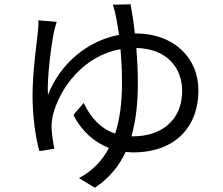

<svg xmlns="http://www.w3.org/2000/svg" viewBox="-20 -813 1040 897"><path d="M590 -793 507 -791C513 -776 519 -750 523 -729C527 -710 531 -683 536 -650C390 -623 261 -517 204 -369C199 -448 219 -599 232 -664C236 -681 240 -697 245 -711L159 -718C160 -705 160 -690 158 -672C152 -617 132 -478 132 -366C132 -271 146 -170 164 -107L234 -118C228 -144 222 -190 221 -212C220 -233 223 -256 227 -274C258 -401 370 -553 543 -583C547 -536 550 -482 550 -427C550 -340 541 -259 518 -189C452 -211 405 -261 371 -332L323 -276C360 -202 419 -149 489 -122C458 -63 413 -15 349 19L423 64C490 20 536 -37 567 -103L600 -101C806 -101 907 -227 907 -391C907 -540 796 -657 610 -657C604 -713 596 -761 590 -793ZM617 -589C762 -585 831 -495 831 -388C831 -256 740 -176 600 -176H594C616 -252 624 -336 624 -427C624 -482 621 -537 617 -589Z"/></svg>

Font: Noto Sans Mono CJK HK
Style: Regular
Weight: 400
Designer: Ryoko NISHIZUKA 西塚涼子 (kana, bopomofo & ideographs); Paul D. Hunt (Latin, Greek & Cyrillic); Sandoll Communications 산돌커뮤니
Foundry: Adobe
Version: Version 2.004;hotconv 1.0.118;makeotfexe 2.5.65603